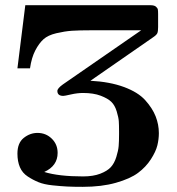

<svg xmlns="http://www.w3.org/2000/svg" viewBox="-20 -706 679 737"><path d="M46.9 -116.2Q46.9 -157.2 71 -176.5Q95.2 -195.8 124 -195.8Q156.2 -195.8 178.7 -173.8Q201.2 -151.9 201.2 -119.1Q201.2 -69.3 149.9 -45.9Q205.1 -28.8 298.8 -28.8Q337.9 -28.8 365 -39.3Q392.1 -49.8 405.5 -64.5Q418.9 -79.1 426.5 -103.5Q434.1 -127.9 435.5 -145.5Q437 -163.1 437 -190.9V-201.2Q437 -226.1 436 -240.5Q435.1 -254.9 428 -278.3Q420.9 -301.8 407.5 -314.9Q394 -328.1 366.5 -338.6Q338.9 -349.1 298.8 -349.1Q276.9 -349.1 252.4 -343.5Q228 -337.9 223.1 -337.9Q200.2 -337.9 200.2 -356.9Q200.2 -366.7 221.2 -381.8L522 -589.8H332Q283.2 -589.8 255.6 -587.9Q228 -585.9 196 -578.4Q164.1 -570.8 147 -555.4Q129.9 -540 115.5 -512.5Q101.1 -484.9 95.2 -443.8H46.9L77.1 -686H557.1Q572.3 -686 578.6 -680.4Q585 -674.8 585.9 -669.4Q586.9 -664.1 586.9 -651.9V-602.1Q586.9 -585.9 584 -578.9Q581.1 -571.8 567.9 -563L327.1 -396Q401.4 -392.1 455.6 -372.1Q509.8 -352.1 537.4 -321.5Q564.9 -291 577.4 -259.5Q589.8 -228 589.8 -194.8Q589.8 -171.9 584 -147.9Q578.1 -124 559.1 -94.5Q540 -64.9 510 -42.5Q480 -20 425 -4.4Q370.1 11.2 297.9 11.2Q261.7 11.2 237.8 10Q213.9 8.8 181.4 5.4Q148.9 2 127.9 -6.6Q106.9 -15.1 86.4 -28.6Q65.9 -42 56.4 -64.2Q46.9 -86.4 46.9 -116.2Z"/></svg>

Font: CMU Serif
Style: Bold
Weight: 700
Version: Version 0.7.0